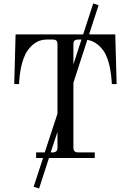

<svg xmlns="http://www.w3.org/2000/svg" viewBox="-20 -910 754 1106"><path d="M205.1 175.8 173.8 166 228 0H188V-32.2H237.8L311 -254.9V-654.8Q311 -669.4 304.9 -675.8Q298.8 -682.1 284.2 -682.1H248Q184.1 -682.1 139.2 -619.1Q126 -601.1 116.2 -574Q106.4 -546.9 101.6 -523.4Q96.7 -500 93.8 -475.3Q90.8 -450.7 90.3 -440.2Q89.8 -429.7 89.8 -425.8H62L69.8 -711.9H459L517.1 -890.1L547.9 -879.9L493.2 -711.9H644L651.9 -425.8H624Q624 -429.7 623.5 -440.2Q623 -450.7 620.1 -475.3Q617.2 -500 612.5 -523.4Q607.9 -546.9 598.1 -574Q588.4 -601.1 575.2 -619.1Q534.7 -672.9 482.9 -680.2L402.8 -433.1V-59.1Q402.8 -32.2 430.2 -32.2H525.9V0H262.2ZM402.8 -654.8V-539.1L449.2 -682.1H430.2Q415.5 -682.1 409.2 -675.8Q402.8 -669.4 402.8 -654.8ZM284.2 -32.2Q311 -32.2 311 -59.1V-149.9L272 -32.2Z"/></svg>

Font: Flanker Steampunk
Style: Regular
Weight: 400
Designer: Alexey Kryukov, Leonardo Di Lena
Foundry: Alexey Kryukov, Leonardo Di Lena
Version: 1.210